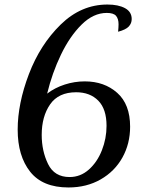

<svg xmlns="http://www.w3.org/2000/svg" viewBox="-20 -740 632 847"><path d="M58 -168Q58 -283 107.5 -413Q157 -543 247.5 -631.5Q338 -720 454 -720Q502 -720 531.5 -704Q561 -688 561 -656Q561 -637 548 -623Q535 -609 501 -600Q503 -620 503 -633Q503 -657 492 -670Q481 -683 451 -683Q392 -683 340 -631.5Q288 -580 249 -499Q210 -418 188 -327Q222 -353 265.5 -367Q309 -381 354 -381Q440 -381 497 -330.5Q554 -280 554 -181Q554 -106 520 -45Q486 16 424 51.5Q362 87 282 87Q168 87 113 17.5Q58 -52 58 -168ZM450 -185Q450 -259 413.5 -296Q377 -333 316 -333Q238 -333 201 -279.5Q164 -226 164 -145Q164 -74 192 -16.5Q220 41 287 41Q335 41 372 8Q409 -25 429.5 -77Q450 -129 450 -185Z"/></svg>

Font: Dancing Script
Style: Bold
Weight: 700
Designer: Pablo Impallari
Foundry: Pablo Impallari
Version: Version 2.000